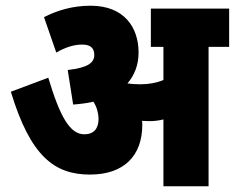

<svg xmlns="http://www.w3.org/2000/svg" viewBox="-20 -652 822 672"><path d="M478 -215C478 -220 478 -225 477 -229C486 -229 494 -228 503 -228C520 -228 536 -230 552 -234V0H710V-488H782V-622H508V-488H552V-372C528 -362 501 -357 471 -357C454 -357 439 -358 426 -360C451 -389 465 -425 465 -468C465 -557 414 -632 297 -632C235 -632 181 -616 134 -592L177 -468C208 -486 238 -496 268 -496C296 -496 310 -484 310 -460C310 -433 289 -415 217 -407L236 -286C261 -288 285 -291 307 -296C319 -277 324 -258 325 -237C325 -201 308 -182 275 -182C225 -182 190 -243 149 -380L18 -331C87 -103 172 -41 295 -41C415 -41 478 -108 478 -215Z"/></svg>

Font: Noto Sans Devanagari Condensed Black
Style: Regular
Weight: 900
Width: 3
Designer: Jelle Bosma - Monotype Design Team
Foundry: Monotype Imaging Inc.
Version: Version 2.004